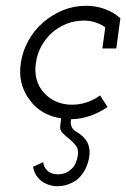

<svg xmlns="http://www.w3.org/2000/svg" viewBox="-20 -404 435 662"><path d="M325 -75Q303 -59 278.5 -51Q254 -43 228 -43Q197 -43 172 -54.5Q147 -66 130 -86Q113 -105 106 -131.5Q99 -158 104 -188Q108 -218 122.5 -244.5Q137 -271 159 -291Q182 -311 210 -322Q238 -333 269 -333Q290 -333 308.5 -327Q327 -321 343 -310L333 -237H381L395 -341Q373 -361 342.5 -372.5Q312 -384 276 -384Q234 -384 196.5 -368.5Q159 -353 128 -326Q98 -300 78 -264Q58 -228 52 -188Q46 -151 54 -118.5Q62 -86 82 -60Q100 -34 128 -17.5Q156 -1 191 4L188 26Q185 44 195.5 54.5Q206 65 219 75Q231 85 241.5 98Q252 111 248 134Q246 147 240.5 159Q235 171 227 178Q218 187 206 192Q194 197 180 197Q168 197 158.5 193.5Q149 190 143 184Q137 178 133.5 171Q130 164 129 155L94 171Q97 188 105 200.5Q113 213 124 221Q135 229 149 233.5Q163 238 178 238Q197 238 214 232Q231 226 245 216Q262 202 273 181.5Q284 161 288 135Q291 115 285 96Q279 77 259 61Q253 56 245 51.5Q237 47 231 40Q227 35 225 27.5Q223 20 225 7Q255 7 287.5 -3.5Q320 -14 351 -35Z"/></svg>

Font: Josefin Slab Medium
Style: Italic
Weight: 500
Italic angle: -12°
Version: Version 2.000